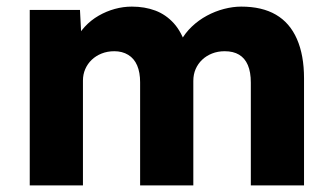

<svg xmlns="http://www.w3.org/2000/svg" viewBox="-20 -561 1002 581"><path d="M70 0V-531H222L227 -435L206 -434Q218 -460 236.5 -480Q255 -500 278.5 -513.5Q302 -527 327.5 -534Q353 -541 379 -541Q418 -541 450 -529Q482 -517 506 -490.5Q530 -464 544 -419L519 -421L527 -437Q540 -461 560.5 -480.5Q581 -500 606 -513.5Q631 -527 658 -534Q685 -541 710 -541Q773 -541 815 -516.5Q857 -492 878.5 -443Q900 -394 900 -324V0H739V-311Q739 -343 730 -364Q721 -385 703.5 -395.5Q686 -406 660 -406Q639 -406 621.5 -399Q604 -392 591.5 -380Q579 -368 572 -352Q565 -336 565 -316V0H404V-312Q404 -342 395 -363Q386 -384 368 -395Q350 -406 326 -406Q305 -406 287.5 -399Q270 -392 257.5 -380Q245 -368 238 -352Q231 -336 231 -317V0Z"/></svg>

Font: Mach
Style: Bold
Weight: 700
Version: Version 1.002